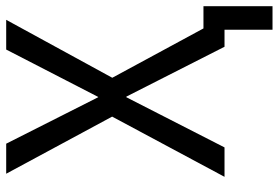

<svg xmlns="http://www.w3.org/2000/svg" viewBox="-160 -585 900 620"><g transform="rotate(-90 290.0 -275.0)"><path d="M504 155V0H466V-68H580V155ZM29 0 231 -377 232 -347 39 -705H136L286 -408H287L440 -705H536L341 -348V-377L545 0H449L288 -317H286L124 0Z"/></g></svg>

Font: Nunito Sans 7pt Condensed
Style: Regular
Weight: 400
Width: 3
Designer: Vernon Adams
Foundry: Vernon Adams
Version: Version 3.101;gftools[0.9.27]